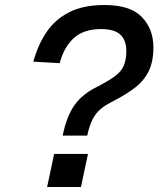

<svg xmlns="http://www.w3.org/2000/svg" viewBox="-20 -746 640 766"><path d="M230 -205Q246 -283 277.5 -327Q309 -371 368 -400Q413 -423 438.5 -442Q464 -461 474 -484.5Q484 -508 484 -543Q484 -585 460.5 -607.5Q437 -630 383 -630Q315 -630 275.5 -595Q236 -560 218 -494L113 -500Q131 -566 165 -617Q199 -668 255.5 -697Q312 -726 397 -726Q500 -726 546 -678Q592 -630 592 -557Q592 -500 573 -461.5Q554 -423 517 -395Q480 -367 425 -339Q381 -317 360 -287.5Q339 -258 328 -205ZM168 0 196 -132H331L303 0Z"/></svg>

Font: Geist Mono Medium
Style: Italic
Weight: 500
Italic angle: -12°
Monospace: yes
Designer: Basement.studio, Andrés Briganti, Mateo Zaragoza
Foundry: Basement.studio, Vercel, Andrés Briganti, Guido Ferreyra, Mateo Zaragoza
Version: Version 1.500; ttfautohint (v1.8.4.7-5d5b)